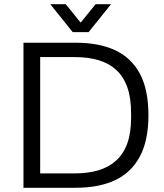

<svg xmlns="http://www.w3.org/2000/svg" viewBox="-20 -888 777 908"><path d="M91 0V-686H338Q448 -686 524.5 -650.5Q601 -615 641.5 -539.5Q682 -464 682 -343Q682 -224 641.5 -148Q601 -72 524.5 -36Q448 0 338 0ZM170 -68H335Q396 -68 445 -82.5Q494 -97 529 -128.5Q564 -160 582 -210Q600 -260 600 -331V-352Q600 -425 582 -475.5Q564 -526 529.5 -557.5Q495 -589 446 -603.5Q397 -618 335 -618H170ZM218 -868H291L381 -757H342L432 -868H505L399 -736H324Z"/></svg>

Font: Archivo SemiBold Light
Style: Regular
Weight: 300
Version: Version 2.001